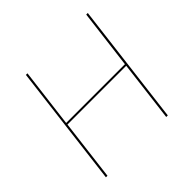

<svg xmlns="http://www.w3.org/2000/svg" viewBox="-174 -871 1042 1042"><g transform="rotate(-45 347.0 -350.0)"><path d="M548 0H536L579 -350H128L85 0H73L159 -700H171L129 -361H580L622 -700H634Z"/></g></svg>

Font: Lato Hairline
Style: Italic
Weight: 100
Italic angle: -7°
Designer: Lukasz Dziedzic
Foundry: tyPoland Lukasz Dziedzic
Version: Version 2.007; 2014-02-27